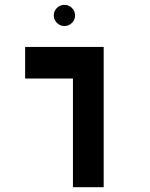

<svg xmlns="http://www.w3.org/2000/svg" viewBox="-20 -782 626 802"><path d="M284.7 0V-585.9H413.1V0ZM85 -454.1V-585.9H412.1V-454.1ZM249 -673.3Q231 -673.3 217.8 -686.3Q204.6 -699.2 204.6 -717.3Q204.6 -735.8 217.8 -748.8Q231 -761.7 249 -761.7Q267.6 -761.7 280.5 -748.8Q293.5 -735.8 293.5 -717.3Q293.5 -699.2 280.5 -686.3Q267.6 -673.3 249 -673.3Z"/></svg>

Font: Cascadia Mono
Style: Regular
Weight: 400
Monospace: yes
Designer: Aaron Bell
Foundry: Saja Typeworks
Version: Version 2404.023